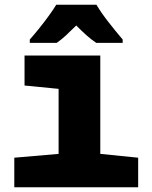

<svg xmlns="http://www.w3.org/2000/svg" viewBox="-20 -786 640 806"><path d="M40 0V-124L226 -140V-413L83 -427V-553H401V-140L560 -124V0ZM105 -620Q121 -638 142.5 -664.5Q164 -691 184 -718.5Q204 -746 216 -766H385Q405 -732 436 -692.5Q467 -653 495 -620V-606H384Q363 -620 343 -638Q323 -656 300 -679Q276 -655 257 -637.5Q238 -620 218 -606H105Z"/></svg>

Font: Noto Sans Mono Black
Style: Regular
Weight: 900
Designer: Monotype Design Team
Foundry: Monotype Imaging Inc.
Version: Version 2.014